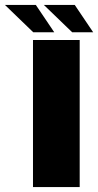

<svg xmlns="http://www.w3.org/2000/svg" viewBox="-98 -757 397 777"><path d="M35.5 0H224.5V-595H35.5ZM194 -626.5H279L204.5 -737H79.5ZM36.5 -626.5H121.5L47 -737H-78Z"/></svg>

Font: Anybody SemiCondensed ExtraBold
Style: Regular
Weight: 800
Width: 4
Version: Version 1.113;gftools[0.9.25]